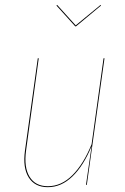

<svg xmlns="http://www.w3.org/2000/svg" viewBox="-20 -755 512 784"><path d="M390.6 -734.9 392.6 -732.4 290.5 -647.5H287.1L210.4 -732.4L213.4 -734.9L289.1 -651.4ZM175.3 9.3Q122.1 9.3 97.2 -30.5Q72.3 -70.3 82 -140.1L134.3 -517.1H138.2L86.4 -140.1Q77.1 -71.8 100.8 -33.2Q124.5 5.4 175.3 5.4Q230.5 5.4 275.6 -39.6Q320.8 -84.5 354 -166L402.8 -517.1H406.7L334.5 0H331.1L354 -158.2Q321.3 -78.6 275.9 -34.7Q230.5 9.3 175.3 9.3Z"/></svg>

Font: Fira Sans Compressed Four
Style: Italic
Weight: 100
Width: 3
Italic angle: -8°
Designer: Carrois Corporate & Edenspiekermann AG
Foundry: Carrois Corporate GbR & Edenspiekermann AG
Version: Version 4.203;PS 004.203;hotconv 1.0.88;makeotf.lib2.5.64775